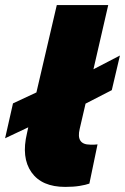

<svg xmlns="http://www.w3.org/2000/svg" viewBox="-21 -724 491 754"><path d="M-1 -181 30 -318 122 -361 202 -704H404L346 -452L450 -506L418 -370L315 -317L292 -218Q277 -156 333 -156Q344 -156 350 -156Q356 -156 362 -157L330 -3Q316 2 292 6Q268 10 235 10Q143 10 102.5 -47.5Q62 -105 85 -201L90 -224Z"/></svg>

Font: Prodigy Sans ExtraBold
Style: Italic
Weight: 800
Italic angle: -13°
Designer: Wei Huang
Foundry: Wei Huang
Version: Version 1.003; ttfautohint (v1.8.3)